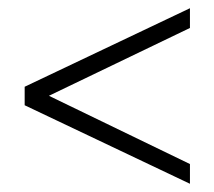

<svg xmlns="http://www.w3.org/2000/svg" viewBox="-20 -543 521 467"><path d="M442 -475 99 -310 442 -144V-96L40 -287V-332L442 -523Z"/></svg>

Font: Cinzel(RUS BY LYAJKA)
Style: Regular
Weight: 400
Designer: Natanael Gama
Version: Version 1.001;PS 001.001;hotconv 1.0.56;makeotf.lib2.0.21325